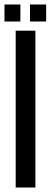

<svg xmlns="http://www.w3.org/2000/svg" viewBox="-30 -837 226 857"><path d="M61 -741V-817H-10V-741ZM176 -741V-817H104V-741ZM40 0H128V-700H40Z"/></svg>

Font: Queering
Style: Regular
Weight: 400
Designer: Adam Naccarato
Foundry: adamnac
Version: Version 2.000;hotconv 1.0.109;makeotfexe 2.5.65596